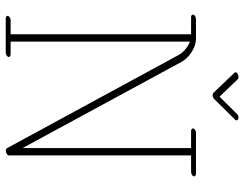

<svg xmlns="http://www.w3.org/2000/svg" viewBox="-114 -756 879 692"><g transform="rotate(90 326.0 -410.5)"><path d="M404.1 -830.1C399.2 -830.1 394.8 -828.1 391.4 -824.7L328.9 -761.7L266.4 -827.1C264.4 -829.1 261 -830.1 257.6 -830.1C250.2 -830.1 241 -825.2 241 -819.3C241 -817.9 241.9 -816.4 242.9 -815.4L315.2 -739.7C316.7 -738.3 319.6 -736.8 323 -736.8C327.9 -736.8 333.7 -738.8 337.2 -742.2L411.9 -817.9C413.8 -819.8 414.3 -821.3 414.3 -823.2C414.3 -827.1 409.4 -830.1 404.1 -830.1ZM616.2 -669.9C616.2 -673.8 611.8 -676.8 606 -676.8H459.5C452.6 -676.8 445.8 -672.9 443.8 -668C441.9 -663.1 446.3 -659.2 453.1 -659.2H514.2V-51.8L203.6 -624.5C191.9 -647.5 156.7 -676.8 120.1 -676.8H49.3C42.5 -676.8 33.2 -672.4 33.2 -665.5C33.2 -661.6 37.1 -659.2 43 -659.2H104V-8.8H53.7C46.9 -8.8 40 -4.9 38.1 0C36.1 4.9 40.5 8.8 47.4 8.8H169.4C176.3 8.8 183.6 4.9 185.5 0C187.5 -4.9 182.6 -8.8 175.8 -8.8H130.4V-655.3C148.9 -647.9 170.4 -630.9 178.2 -615.2L514.6 4.4C516.3 7.3 519.6 8.5 523.4 8.5C531.1 8.5 540.5 3.6 540.5 -2V-659.2H599.6C606.4 -659.2 616.2 -663.6 616.2 -669.9Z"/></g></svg>

Font: WireWyrm
Style: Light
Weight: 200
Version: Version 001.000